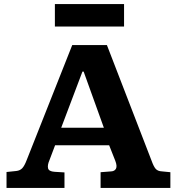

<svg xmlns="http://www.w3.org/2000/svg" viewBox="-20 -921 867 941"><path d="M12 0V-78L60 -83Q78 -85 89 -96.5Q100 -108 111 -137L334 -700H504L723 -133Q733 -105 743 -93.5Q753 -82 774 -81L815 -77V0H473V-77L525 -81Q542 -82 548.5 -94.5Q555 -107 545 -133L515 -209H250L222 -135Q212 -112 215.5 -96.5Q219 -81 247 -79L296 -76V0ZM280 -295H489L390 -570H384ZM249 -791V-901H588V-791Z"/></svg>

Font: Literata 7pt
Style: Bold
Weight: 700
Designer: Latin by Veronika Burian and Jose Scaglione. Greek by Irene Vlachou. Cyrillic by Vera Evstafieva.
Foundry: TypeTogether
Version: Version 3.002